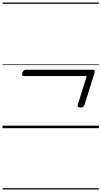

<svg xmlns="http://www.w3.org/2000/svg" viewBox="-20 -1015 803 1520"><path d="M618 -164Q602 -164 597 -169.5Q592 -175 596 -187L667 -413H169Q159 -413 156 -419Q153 -425 157 -439Q165 -463 184 -463H715Q736 -463 728 -437L649 -185Q645 -173 638 -168.5Q631 -164 618 -164ZM0 475H763V485H0ZM0 -20H763V0H0ZM0 -505H763V-500H0ZM0 -995H763V-985H0Z"/></svg>

Font: Playwrite CZ Guides
Style: Regular
Weight: 400
Designer: Veronika Burian, José Scaglione
Foundry: TypeTogether
Version: Version 1.003